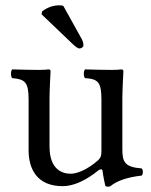

<svg xmlns="http://www.w3.org/2000/svg" viewBox="-20 -693 571 725"><path d="M217 10C256 10 303 -10 352 -50C357 -54 366 -56 367 -49C370 -24 378 10 378 10C386 13 391 12 397 10C419 -8 454 -23 515 -30C521 -36 521 -51 515 -57C451 -62 442 -81 442 -130V-322C442 -352 446 -425 446 -425C446 -428 443 -431 438 -431C433 -430 418 -429 403 -429C371 -429 335 -430 301 -431C295 -425 295 -404 301 -398C350 -395 363 -383 363 -317V-124C363 -105 361 -97 347 -85C310 -53 272 -37 247 -37C217 -37 167 -51 167 -140V-322C167 -352 171 -425 171 -425C171 -428 168 -431 163 -431C158 -430 143 -429 128 -429C96 -429 60 -430 26 -431C20 -425 20 -404 26 -398C74 -394 88 -383 88 -318V-126C88 -57 118 10 217 10ZM219 -671C215 -672 209 -673 204 -673C170 -673 147 -656 139 -650L137 -639L251 -530C267 -515 274 -510 280 -510C288 -510 295 -516 295 -521C295 -528 294 -535 289 -545Z"/></svg>

Font: Libertinus Serif
Style: Regular
Weight: 400
Designer: Philipp H. Poll, Khaled Hosny
Foundry: Caleb Maclennan
Version: Version 7.050;RELEASE